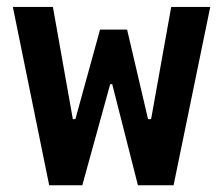

<svg xmlns="http://www.w3.org/2000/svg" viewBox="-20 -548 660 568"><path d="M18 -527.5 125.5 0H223.5L306 -299H312L388 0H493.5L602 -527.5H486.5L427 -195.5H418L356 -460.5H276L203 -195.5H195.5L136.5 -527.5Z"/></svg>

Font: Monaspace Neon SemiBold
Style: Regular
Weight: 600
Designer: Riley Cran & the Lettermatic Team
Foundry: Lettermatic
Version: Version 1.200 (Monaspace Neon)